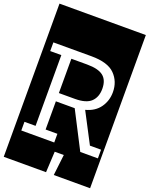

<svg xmlns="http://www.w3.org/2000/svg" viewBox="-212 -1017 1036 1331"><g transform="rotate(20 306.5 -352.0)"><path d="M-12 213V-917H625V213H357L375 59H308L300 213ZM475 0H605V-64H523L407 -286Q476 -304 511 -353.5Q546 -403 546 -466Q546 -545 494 -597.5Q442 -650 321 -650H40V-586H122V-64H40V0H283V-64H196V-272H335ZM469 -463Q469 -402 433 -367.5Q397 -333 314 -333H196V-586H312Q395 -586 432 -556.5Q469 -527 469 -463Z"/></g></svg>

Font: Zilla Slab Highlight
Style: Regular
Weight: 400
Designer: Typotheque Type Foundry
Foundry: Typotheque type foundry
Version: Version 1.1; 2017; ttfautohint (v1.6)